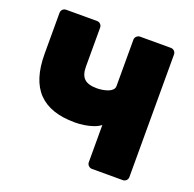

<svg xmlns="http://www.w3.org/2000/svg" viewBox="-124 -827 965 955"><g transform="rotate(20 359.0 -350.0)"><path d="M459 0Q449 0 441 -7.5Q433 -15 433 -26V-223Q418 -211 396.5 -203.5Q375 -196 350 -192Q325 -188 299 -188Q170 -188 106 -254Q42 -320 42 -458V-674Q42 -685 49.5 -692.5Q57 -700 68 -700H231Q242 -700 249.5 -692.5Q257 -685 257 -674V-467Q257 -424 277.5 -404.5Q298 -385 344 -385Q358 -385 373.5 -387.5Q389 -390 402.5 -395Q416 -400 424.5 -408.5Q433 -417 433 -429V-674Q433 -685 441 -692.5Q449 -700 459 -700H622Q633 -700 640.5 -692.5Q648 -685 648 -674V-26Q648 -15 640.5 -7.5Q633 0 622 0Z"/></g></svg>

Font: Rubik Light ExtraBold
Style: Regular
Weight: 800
Version: Version 2.104